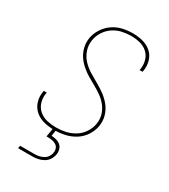

<svg xmlns="http://www.w3.org/2000/svg" viewBox="-228 -850 1032 1171"><g transform="rotate(30 288.0 -264.5)"><path d="M233 8Q269 8 305.5 0Q342 -8 375 -28.5Q408 -49 429.5 -82Q451 -115 457 -151Q463 -189 453 -223.5Q443 -258 421 -285.5Q399 -313 371 -333.5Q343 -354 312.5 -371Q282 -388 252 -406.5Q222 -425 198.5 -450Q175 -475 163 -509.5Q151 -544 157 -581Q162 -613 180.5 -642.5Q199 -672 227.5 -691Q256 -710 288 -717Q320 -724 352 -724Q384 -724 414 -716.5Q444 -709 466.5 -689Q489 -669 497.5 -639Q506 -609 501 -577Q500 -573 499 -569H520Q521 -573 522 -578Q528 -614 518 -648Q508 -682 482 -704Q456 -726 422 -734.5Q388 -743 352 -743Q317 -743 281.5 -735Q246 -727 214.5 -705.5Q183 -684 162.5 -651.5Q142 -619 136 -584Q131 -551 138.5 -519.5Q146 -488 163 -462.5Q180 -437 203.5 -416.5Q227 -396 253.5 -380Q280 -364 307.5 -349Q335 -334 360 -316Q385 -298 404.5 -273.5Q424 -249 433 -218Q442 -187 436 -154Q431 -122 411.5 -92Q392 -62 361.5 -43.5Q331 -25 298.5 -18Q266 -11 233 -11Q200 -11 169 -18Q138 -25 114 -45Q90 -65 80.5 -95.5Q71 -126 76 -158Q77 -163 78 -167H57Q56 -162 55 -157Q49 -120 60.5 -86Q72 -52 99 -30Q126 -8 161 0Q196 8 233 8ZM96 214H196Q216 214 235.5 210Q255 206 273.5 195.5Q292 185 303.5 167Q315 149 318 129Q321 112 316.5 95Q312 78 299 67Q286 56 269 51.5Q252 47 235 46L242 0H221L210 65H221Q236 65 251 68Q266 71 278 78.5Q290 86 295 100Q300 114 297 130Q295 145 285.5 159Q276 173 261 181Q246 189 230.5 192Q215 195 199 195H99Z"/></g></svg>

Font: Iosevka Sparkle Thin
Style: Italic
Weight: 100
Italic angle: -9°
Designer: Belleve Invis
Foundry: Belleve Invis
Version: Version 4.5.0; ttfautohint (v1.8.3)